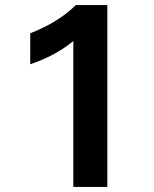

<svg xmlns="http://www.w3.org/2000/svg" viewBox="-20 -742 613 762"><path d="M271 0H406V-722H281C231 -672 165 -635 100 -610V-487C162 -508 220 -537 271 -579Z"/></svg>

Font: Perun
Style: Bold
Weight: 700
Foundry: Copyright (c) Stefan Peev, Context Ltd, 2016
Version: Version 1.089